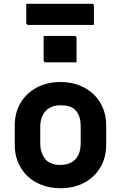

<svg xmlns="http://www.w3.org/2000/svg" viewBox="-20 -984 640 1016"><path d="M300 -550Q354 -550 398.5 -533Q443 -516 475 -485.5Q507 -455 524.5 -413Q542 -371 542 -320V-219Q542 -151 511.5 -99Q481 -47 426.5 -17.5Q372 12 300 12Q246 12 201.5 -5Q157 -22 125 -52.5Q93 -83 75.5 -125Q58 -167 58 -218V-319Q58 -387 88.5 -439Q119 -491 174 -520.5Q229 -550 300 -550ZM301 -427Q267 -427 243 -413.5Q219 -400 206 -374.5Q193 -349 193 -313V-225Q193 -197 201 -175.5Q209 -154 223 -138Q236 -125 255.5 -118Q275 -111 299 -111Q333 -111 357.5 -124.5Q382 -138 394.5 -164Q407 -190 407 -225V-313Q407 -344 400 -365.5Q393 -387 379 -401Q366 -415 346.5 -421Q327 -427 301 -427ZM211 -794Q230 -794 250.5 -794Q271 -794 292.5 -794Q314 -794 334.5 -794Q355 -794 374 -794Q379 -794 382 -791Q385 -788 385 -783V-654Q366 -654 345.5 -654Q325 -654 303.5 -654Q282 -654 261.5 -654Q241 -654 222 -654Q217 -654 214 -657Q211 -660 211 -665ZM119 -964H466Q471 -964 474 -961Q477 -958 477 -953Q477 -936 477 -919.5Q477 -903 477 -886.5Q477 -870 477 -852H130Q127 -852 124.5 -853.5Q122 -855 120.5 -857.5Q119 -860 119 -863Q119 -881 119 -897.5Q119 -914 119 -930.5Q119 -947 119 -964Z"/></svg>

Font: Recursive
Style: Bold
Weight: 700
Version: Version 1.085